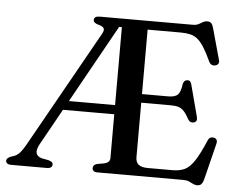

<svg xmlns="http://www.w3.org/2000/svg" viewBox="-52 -784 1075 865"><g transform="rotate(5 485.5 -351.0)"><path d="M515.5 -700 504.5 -661.5H457.5L146.5 -103Q132.5 -77 137 -62.2Q141.5 -47.5 161.5 -41.5L193.5 -35.5Q202.5 -32.5 207.8 -28.8Q213 -25 213 -17.5Q213 -9.5 206.8 -4.8Q200.5 0 188 0H27.5Q15 0 9 -4.8Q3 -9.5 3 -17.5Q3 -28 21 -36L38.5 -42Q52.5 -47.5 63.8 -60.5Q75 -73.5 88.5 -97.5L384 -624.5Q393.5 -641.5 388.2 -649.8Q383 -658 366 -662.5Q353 -666 347 -670.8Q341 -675.5 341 -682.5Q341 -691 347 -695.5Q353 -700 366 -700ZM219.5 -309H497.5L501 -267.5H215ZM543 -369H704.5Q735.5 -369 748 -381.2Q760.5 -393.5 765 -428Q768.5 -447.5 784 -449Q799.5 -450.5 804 -431.5L842 -287.5Q847 -267 831 -262.5Q814 -257.5 804.5 -273Q791.5 -297 780.5 -309Q769.5 -321 756 -325.5Q742.5 -330 722 -330H543ZM470 -70V-700H787Q802.5 -700 812.8 -705.2Q823 -710.5 831.8 -715.8Q840.5 -721 851.5 -721Q863 -721 869.2 -714.8Q875.5 -708.5 879.5 -693.5L918.5 -552.5Q921.5 -543 918 -536.2Q914.5 -529.5 906 -527Q896 -524 888 -527.8Q880 -531.5 875 -542Q857.5 -580.5 842.5 -604Q827.5 -627.5 812.5 -639.8Q797.5 -652 779.2 -656.2Q761 -660.5 736.5 -660.5H586.5V-83Q586.5 -61 599.8 -50.2Q613 -39.5 641 -39.5H753Q785.5 -39.5 808.2 -50.2Q831 -61 852 -92.8Q873 -124.5 899.5 -187Q903.5 -196.5 910 -199.8Q916.5 -203 924.5 -202Q934.5 -200.5 938.8 -193.5Q943 -186.5 940 -175.5L899 -10Q895 4.5 888.5 11.5Q882 18.5 869 18.5Q859.5 18.5 850.5 13.8Q841.5 9 831.2 4.5Q821 0 806 0H417.5Q405.5 0 399.8 -4.8Q394 -9.5 394 -17.5Q394 -32.5 412 -37.5L445.5 -43.5Q457.5 -46.5 463.8 -53Q470 -59.5 470 -70Z"/></g></svg>

Font: Fraunces 18pt
Style: Regular
Weight: 400
Version: Version 1.000;[b76b70a41]